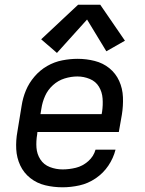

<svg xmlns="http://www.w3.org/2000/svg" viewBox="-20 -788 616 816"><path d="M246 8Q281 8 317.5 0Q354 -8 386.5 -30Q419 -52 440.5 -84Q462 -116 471 -152H386Q378 -123 354.5 -102.5Q331 -82 302.5 -75Q274 -68 246 -68Q218 -68 192 -78Q166 -88 151.5 -110.5Q137 -133 135 -160.5Q133 -188 138 -217L139 -227H485L498 -301Q504 -338 502.5 -375Q501 -412 486.5 -444Q472 -476 445 -498Q418 -520 382.5 -529Q347 -538 310 -538Q278 -538 244.5 -531.5Q211 -525 180.5 -507.5Q150 -490 126.5 -462.5Q103 -435 90 -403.5Q77 -372 72 -339L54 -229Q47 -191 49 -154Q51 -117 66 -85Q81 -53 109 -31Q137 -9 172.5 -0.5Q208 8 246 8ZM412 -303H152L156 -327Q160 -354 171.5 -380Q183 -406 205 -426Q227 -446 254.5 -454.5Q282 -463 309 -463Q336 -463 361.5 -452.5Q387 -442 400.5 -419.5Q414 -397 416 -369.5Q418 -342 414 -314ZM222 -563 350 -705 432 -570 511 -615 406 -768H312L155 -621Z"/></svg>

Font: Iosevka Sparkle Oblique
Style: Regular
Weight: 400
Italic angle: -9°
Designer: Belleve Invis
Foundry: Belleve Invis
Version: Version 4.5.0; ttfautohint (v1.8.3)